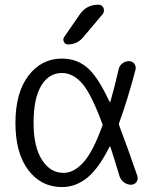

<svg xmlns="http://www.w3.org/2000/svg" viewBox="-20 -799 658 807"><path d="M478.5 -506.8Q481.4 -522.5 494.1 -532.2Q506.8 -542 522.5 -542Q536.1 -542 544.4 -531.2Q552.7 -520.5 549.8 -506.8Q516.6 -380.9 481.4 -284.2Q478.5 -277.3 481.4 -270.5Q514.6 -183.6 557.6 -58.6Q558.6 -53.7 558.6 -49.8Q558.6 -41 553.7 -34.2Q544.9 -22.5 531.2 -22.5Q514.6 -22.5 501 -32.7Q487.3 -43 482.4 -58.6Q463.9 -120.1 444.3 -180.7Q444.3 -182.6 442.4 -182.6Q440.4 -182.6 439.5 -180.7Q394.5 -90.8 347.7 -52.7Q298.8 -12.7 240.2 -12.7Q153.3 -12.7 99.1 -84Q44.9 -155.3 44.9 -282.2Q44.9 -409.2 99.6 -481Q154.3 -552.7 240.2 -552.7Q301.8 -552.7 345.7 -515.6Q389.6 -479.5 439.5 -373Q440.4 -371.1 442.4 -371.1Q444.3 -371.1 444.3 -373Q459 -422.9 478.5 -506.8ZM314.5 -737.3Q342.8 -779.3 393.6 -779.3Q408.2 -779.3 415 -765.6Q417 -759.8 417 -754.9Q417 -747.1 412.1 -740.2L328.1 -640.6Q303.7 -612.3 265.6 -612.3Q253.9 -612.3 248.5 -623Q243.2 -633.8 250 -643.6ZM409.2 -267.6Q411.1 -270.5 411.1 -273.9Q411.1 -277.3 409.2 -281.2Q363.3 -404.3 326.2 -447.3Q287.1 -492.2 240.2 -492.2Q185.5 -492.2 153.3 -439Q121.1 -385.7 121.1 -282.2Q121.1 -182.6 156.2 -127.4Q191.4 -72.3 247.1 -72.3Q291 -72.3 331.1 -117.2Q370.1 -160.2 409.2 -267.6Z"/></svg>

Font: Gen Jyuu Gothic P Normal
Style: Regular
Weight: 300
Designer: [Source Han Sans]
Ryoko NISHIZUKA  (kana & ideographs); Paul D. Hunt (Latin, Greek & Cyrillic); Wenlong ZHANG  (bopomofo
Version: Version 1.002.20150607